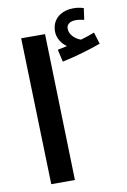

<svg xmlns="http://www.w3.org/2000/svg" viewBox="-91 -880 620 935"><g transform="rotate(-10 218.5 -412.5)"><path d="M436 -633 418 -691C398 -683 375 -675 350 -668C326 -676 295 -699 295 -732C295 -753 312 -766 341 -766C356 -766 369 -763 382 -760L390 -817C375 -822 357 -825 339 -825C285 -825 232 -795 232 -729C232 -696 252 -666 277 -649C264 -646 250 -643 230 -639L244 -578C307 -591 386 -614 436 -633ZM85 0H202L182 -725H64Z"/></g></svg>

Font: Noto Sans Arabic UI Semi
Style: Regular
Weight: 600
Designer: Nadine Chahine - Monotype Design Team
Foundry: Monotype Imaging Inc.
Version: Version 1.900